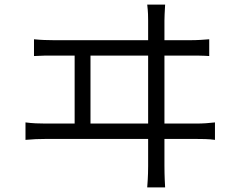

<svg xmlns="http://www.w3.org/2000/svg" viewBox="-20 -785 1040 836"><path d="M374 -247V-543H625V-247ZM696 -247V-543H810C829 -543 865 -543 891 -541V-614C866 -612 840 -610 810 -610H696V-695C696 -707 697 -733 699 -765H621C625 -733 625 -709 625 -695V-610H214C187 -610 157 -611 128 -614V-541C158 -543 187 -543 214 -543H305V-247H178C150 -247 121 -248 91 -252V-176C122 -179 151 -180 178 -180H625V-62C625 -52 625 -18 621 31H699C696 -17 696 -54 696 -64V-180H835C854 -180 890 -180 916 -176V-252C891 -249 864 -247 835 -247Z"/></svg>

Font: Genne Gothic Normal
Style: Regular
Weight: 350
Designer: Ryoko NISHIZUKA (kana & ideographs); Paul D. Hunt (Latin, Greek & Cyrillic); Wenlong ZHANG (bopomofo); Sandoll Communica
Foundry: Adobe Systems Incorporated
Version: Version 1.004;PS 1.004;hotconv 16.6.51;makeotf.lib2.5.65220